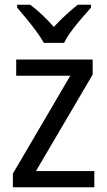

<svg xmlns="http://www.w3.org/2000/svg" viewBox="-20 -786 449 806"><path d="M376 0H34V-57L275 -468H48V-536H369V-473L131 -68H376ZM164 -606Q152 -628 132.5 -654.5Q113 -681 91.5 -707Q70 -733 52 -754V-766H107Q130 -749 156 -724.5Q182 -700 206 -673Q232 -701 256 -723Q280 -745 306 -766H362V-754Q345 -735 322.5 -709Q300 -683 280 -656Q260 -629 249 -606Z"/></svg>

Font: Noto Sans Khmer SemiCondensed
Style: Regular
Weight: 400
Width: 4
Designer: Danh Hong and the Monotype Design Team
Foundry: Monotype Imaging Inc.
Version: Version 2.004; ttfautohint (v1.8.4.7-5d5b)